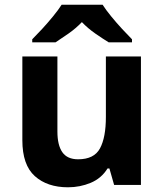

<svg xmlns="http://www.w3.org/2000/svg" viewBox="-20 -786 697 816"><path d="M579 -546V0H465L445 -70H437Q411 -28 365.5 -9Q320 10 269 10Q181 10 128 -37.5Q75 -85 75 -190V-546H224V-227Q224 -169 245 -139Q266 -109 312 -109Q380 -109 405 -155.5Q430 -202 430 -289V-546ZM416 -766Q430 -744 452.5 -716.5Q475 -689 499 -663Q523 -637 541 -619V-606H442Q416 -622 385 -643.5Q354 -665 328 -692Q302 -665 272 -644Q242 -623 216 -606H117V-619Q136 -638 159.5 -663.5Q183 -689 205.5 -716.5Q228 -744 242 -766Z"/></svg>

Font: Noto Sans Sinhala
Style: Bold
Weight: 700
Designer: Jelle Bosma - Monotype Design Team
Foundry: Monotype Imaging Inc.
Version: Version 2.006; ttfautohint (v1.8.4.7-5d5b)